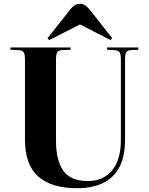

<svg xmlns="http://www.w3.org/2000/svg" viewBox="-20 -981 789 1015"><path d="M389 14Q252 14 182 -48Q112 -110 112 -243V-668Q112 -693 105.5 -704Q99 -715 78 -716L35 -718V-730H353V-718L306 -716Q289 -715 282.5 -704.5Q276 -694 276 -666V-237Q276 -135 314 -79.5Q352 -24 445 -24Q526 -24 572.5 -80Q619 -136 619 -241V-668Q619 -695 612 -705Q605 -715 583 -716L546 -718V-730H711V-718L674 -716Q654 -715 647.5 -705Q641 -695 641 -666V-242Q641 -150 609 -93.5Q577 -37 520.5 -11.5Q464 14 389 14ZM240 -769 231 -779 353 -933Q363 -945 374.5 -953Q386 -961 403 -961Q418 -961 429.5 -953.5Q441 -946 456 -928L573 -779L564 -769L403 -852Z"/></svg>

Font: Literata 72pt
Style: Bold
Weight: 700
Designer: Latin by Veronika Burian and Jose Scaglione. Greek by Irene Vlachou. Cyrillic by Vera Evstafieva.
Foundry: TypeTogether
Version: Version 3.002